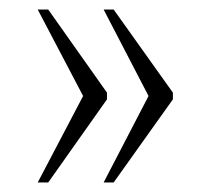

<svg xmlns="http://www.w3.org/2000/svg" viewBox="-20 -471 442 402"><path d="M197 -89 291 -270 197 -451H218L342 -277V-263L218 -89ZM59 -89 154 -270 59 -451H81L204 -277V-263L81 -89Z"/></svg>

Font: Noto Serif Khmer Condensed ExtraLight
Style: Regular
Weight: 250
Width: 3
Designer: Danh Hong and the Monotype Design Team
Foundry: Monotype Imaging Inc.
Version: Version 2.004